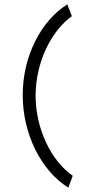

<svg xmlns="http://www.w3.org/2000/svg" viewBox="-20 -755 415 879"><path d="M293 104 313 50C212 -21 143 -168 143 -317C143 -467 212 -611 309 -681L288 -735C167 -659 84 -497 84 -320C84 -142 168 27 293 104Z"/></svg>

Font: Inconsolata Condensed
Style: Regular
Weight: 400
Width: 3
Monospace: yes
Designer: Raph Levien, Cyreal, Brenton Simpson
Foundry: Raph Levien, Cyreal, Google
Version: Version 3.100